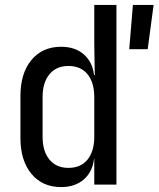

<svg xmlns="http://www.w3.org/2000/svg" viewBox="-20 -750 644 780"><path d="M228 10Q152 10 107.5 -44Q63 -98 63 -189V-360Q63 -452 107.5 -506Q152 -560 228 -560Q285 -560 320.5 -529Q356 -498 362 -445H365L363 -570V-730H453V0H363V-105H362Q356 -52 320.5 -21Q285 10 228 10ZM505 -550 520 -730H604L580 -550ZM258 -68Q308 -68 335.5 -101.5Q363 -135 363 -195V-355Q363 -415 335.5 -448.5Q308 -482 258 -482Q209 -482 181 -448.5Q153 -415 153 -355V-195Q153 -135 181 -101.5Q209 -68 258 -68Z"/></svg>

Font: JetBrainsMonoNL NF
Style: Regular
Weight: 400
Designer: Philipp Nurullin, Konstantin Bulenkov
Foundry: JetBrains
Version: Version 2.304; ttfautohint (v1.8.4.7-5d5b);Nerd Fonts 3.2.1